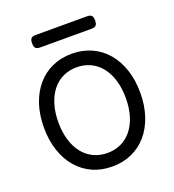

<svg xmlns="http://www.w3.org/2000/svg" viewBox="-136 -846 872 962"><g transform="rotate(-20 300.0 -364.5)"><path d="M43 -289.6Q43 -357.4 61.5 -412.8Q80.1 -468.3 113.8 -507.8Q147.5 -547.4 194.8 -568.8Q242.2 -590.3 299.8 -590.3Q357.4 -590.3 404.8 -568.8Q452.1 -547.4 485.8 -507.8Q519.5 -468.3 538.1 -412.8Q556.6 -357.4 556.6 -289.6Q556.6 -221.7 538.1 -166.3Q519.5 -110.8 485.8 -71.5Q452.1 -32.2 404.8 -10.7Q357.4 10.7 299.8 10.7Q242.2 10.7 194.8 -10.7Q147.5 -32.2 113.8 -71.5Q80.1 -110.8 61.5 -166.3Q43 -221.7 43 -289.6ZM120.1 -289.6Q120.1 -236.8 133.1 -194.6Q146 -152.3 169.4 -122.8Q192.9 -93.3 226.1 -77.4Q259.3 -61.5 299.8 -61.5Q340.3 -61.5 373.5 -77.4Q406.7 -93.3 430.2 -122.8Q453.6 -152.3 466.6 -194.6Q479.5 -236.8 479.5 -289.6Q479.5 -342.3 466.6 -384.5Q453.6 -426.8 430.2 -456.5Q406.7 -486.3 373.5 -502.2Q340.3 -518.1 299.8 -518.1Q259.3 -518.1 226.1 -502.2Q192.9 -486.3 169.4 -456.5Q146 -426.8 133.1 -384.5Q120.1 -342.3 120.1 -289.6ZM437 -740.2Q453.6 -740.2 460.7 -732.9Q467.8 -725.6 467.8 -707Q467.8 -688.5 460.7 -681.2Q453.6 -673.8 437 -673.8H162.6Q146 -673.8 138.9 -681.2Q131.8 -688.5 131.8 -707Q131.8 -725.6 138.9 -732.9Q146 -740.2 162.6 -740.2Z"/></g></svg>

Font: Courier Prime
Style: Regular
Weight: 400
Designer: Alan Dague-Greene
Foundry: Quote-Unquote Apps
Version: Version 1.203